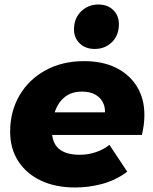

<svg xmlns="http://www.w3.org/2000/svg" viewBox="-20 -822 678 851"><path d="M313 9Q226 9 161.5 -21.5Q97 -52 61 -107.5Q25 -163 25 -238Q25 -328 66 -398.5Q107 -469 181 -510Q255 -551 353 -551Q436 -551 495.5 -521Q555 -491 587.5 -437.5Q620 -384 620 -313Q620 -289 617 -267Q614 -245 609 -224H174L192 -324H521L442 -295Q450 -334 439.5 -360.5Q429 -387 404.5 -401.5Q380 -416 344 -416Q298 -416 268.5 -393Q239 -370 224.5 -330.5Q210 -291 210 -245Q210 -189 241 -162.5Q272 -136 334 -136Q370 -136 404.5 -147.5Q439 -159 465 -180L544 -61Q493 -23 433.5 -7Q374 9 313 9ZM400 -605Q359 -605 333.5 -629.5Q308 -654 308 -691Q308 -741 339.5 -771.5Q371 -802 416 -802Q457 -802 482 -777.5Q507 -753 507 -715Q507 -665 476 -635Q445 -605 400 -605Z"/></svg>

Font: Montserrat Thin ExtraBold
Style: Italic
Weight: 800
Italic angle: -11.3°
Version: Version 9.000